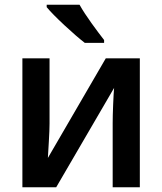

<svg xmlns="http://www.w3.org/2000/svg" viewBox="-20 -786 681 806"><path d="M188 -541H74V0H216L459 -417Q457 -396 455 -348Q453 -300 453 -269V0H567V-541H424L181 -123Q182 -141 185 -191Q188 -241 188 -267ZM314 -766H176V-756Q199 -728 250 -680.5Q301 -633 336 -606H417V-618Q395 -646 364 -689Q333 -732 314 -766Z"/></svg>

Font: Noto Sans Display Medium
Style: Regular
Weight: 500
Designer: Monotype Design Team
Foundry: Monotype Imaging Inc.
Version: Version 1.900